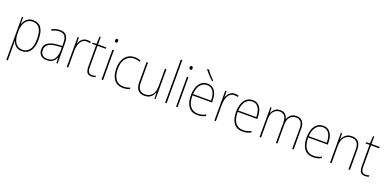

<svg xmlns="http://www.w3.org/2000/svg" viewBox="-3 -1859 6426 3184"><g transform="rotate(20 3210.5 -266.5)"><path d="M282 -538Q472 -538 472 -269Q472 -131 419.5 -60.5Q367 10 274 10Q227 10 193.5 -7.5Q160 -25 139.5 -53Q119 -81 110 -113H108Q109 -88 109.5 -60.5Q110 -33 110 -4V232H84V-528H105L106 -403H108Q118 -437 139.5 -468Q161 -499 196 -518.5Q231 -538 282 -538ZM281 -513Q198 -513 154 -448Q110 -383 110 -275V-246Q110 -132 155 -73.5Q200 -15 275 -15Q352 -15 398.5 -76Q445 -137 445 -269Q445 -513 281 -513Z M756 -537Q831 -537 867.5 -494Q904 -451 904 -353V0H882L879 -99H877Q866 -71 846 -46Q826 -21 793.5 -5.5Q761 10 713 10Q640 10 604 -29.5Q568 -69 568 -129Q568 -208 627 -247.5Q686 -287 790 -295L878 -301V-347Q878 -437 848.5 -474.5Q819 -512 756 -512Q724 -512 691.5 -504Q659 -496 622 -476L612 -501Q646 -517 682.5 -527Q719 -537 756 -537ZM791 -271Q699 -265 647.5 -231Q596 -197 596 -129Q596 -75 626.5 -44.5Q657 -14 713 -14Q800 -14 838.5 -71.5Q877 -129 878 -220V-277Z M1234 -536Q1272 -536 1302 -525L1295 -501Q1281 -505 1266.5 -507.5Q1252 -510 1234 -510Q1186 -510 1154.5 -480Q1123 -450 1107.5 -400Q1092 -350 1092 -290V0H1066V-528H1088L1091 -420H1093Q1102 -449 1120 -475.5Q1138 -502 1166.5 -519Q1195 -536 1234 -536Z M1504 -15Q1525 -15 1541 -18Q1557 -21 1571 -27V-2Q1557 3 1541.5 6.5Q1526 10 1504 10Q1443 10 1421.5 -27Q1400 -64 1400 -130V-503H1330V-524L1398 -528L1405 -658H1426V-528H1571V-503H1426V-130Q1426 -74 1442 -44.5Q1458 -15 1504 -15Z M1694 -722Q1710 -722 1715 -712Q1720 -702 1720 -690Q1720 -677 1714.5 -667.5Q1709 -658 1693 -658Q1679 -658 1673.5 -667.5Q1668 -677 1668 -690Q1668 -702 1673.5 -712Q1679 -722 1694 -722ZM1706 -528V0H1680V-528Z M2060 10Q1986 10 1938.5 -24.5Q1891 -59 1868.5 -119.5Q1846 -180 1846 -259Q1846 -344 1873.5 -406.5Q1901 -469 1952 -503.5Q2003 -538 2074 -538Q2132 -538 2178 -516L2172 -492Q2148 -503 2123.5 -508Q2099 -513 2074 -513Q1981 -513 1926.5 -445Q1872 -377 1872 -260Q1872 -190 1891.5 -135Q1911 -80 1952.5 -47.5Q1994 -15 2061 -15Q2091 -15 2120.5 -21Q2150 -27 2175 -38V-12Q2154 -3 2124 3.5Q2094 10 2060 10Z M2633 -528V0H2613L2610 -111H2608Q2598 -81 2577.5 -53.5Q2557 -26 2523 -8Q2489 10 2438 10Q2282 10 2282 -174V-528H2308V-179Q2308 -94 2342 -54.5Q2376 -15 2439 -15Q2514 -15 2560.5 -66.5Q2607 -118 2607 -227V-528Z M2828 0H2802V-760H2828Z M3009 -722Q3025 -722 3030 -712Q3035 -702 3035 -690Q3035 -677 3029.5 -667.5Q3024 -658 3008 -658Q2994 -658 2988.5 -667.5Q2983 -677 2983 -690Q2983 -702 2988.5 -712Q2994 -722 3009 -722ZM3021 -528V0H2995V-528Z M3359 -538Q3421 -538 3459 -504.5Q3497 -471 3514.5 -416Q3532 -361 3532 -295V-269H3187Q3186 -146 3233.5 -80.5Q3281 -15 3372 -15Q3412 -15 3443 -23Q3474 -31 3513 -51V-23Q3481 -6 3447.5 2Q3414 10 3372 10Q3298 10 3251.5 -24.5Q3205 -59 3183 -120Q3161 -181 3161 -261Q3161 -338 3182.5 -401Q3204 -464 3248 -501Q3292 -538 3359 -538ZM3359 -513Q3287 -513 3241.5 -457.5Q3196 -402 3188 -293H3506Q3506 -356 3490.5 -406Q3475 -456 3442.5 -484.5Q3410 -513 3359 -513ZM3297 -765Q3321 -729 3358 -687Q3395 -645 3427 -614V-606H3408Q3372 -637 3332.5 -680Q3293 -723 3267 -758V-765Z M3839 -536Q3877 -536 3907 -525L3900 -501Q3886 -505 3871.5 -507.5Q3857 -510 3839 -510Q3791 -510 3759.5 -480Q3728 -450 3712.5 -400Q3697 -350 3697 -290V0H3671V-528H3693L3696 -420H3698Q3707 -449 3725 -475.5Q3743 -502 3771.5 -519Q3800 -536 3839 -536Z M4157 -538Q4219 -538 4257 -504.5Q4295 -471 4312.5 -416Q4330 -361 4330 -295V-269H3985Q3984 -146 4031.5 -80.5Q4079 -15 4170 -15Q4210 -15 4241 -23Q4272 -31 4311 -51V-23Q4279 -6 4245.5 2Q4212 10 4170 10Q4096 10 4049.5 -24.5Q4003 -59 3981 -120Q3959 -181 3959 -261Q3959 -338 3980.5 -401Q4002 -464 4046 -501Q4090 -538 4157 -538ZM4157 -513Q4085 -513 4039.5 -457.5Q3994 -402 3986 -293H4304Q4304 -356 4288.5 -406Q4273 -456 4240.5 -484.5Q4208 -513 4157 -513Z M4931 -538Q4993 -538 5031.5 -496Q5070 -454 5070 -366V0H5044V-364Q5044 -444 5011.5 -478.5Q4979 -513 4931 -513Q4865 -513 4824 -468Q4783 -423 4783 -331V0H4757V-358Q4757 -443 4724 -478Q4691 -513 4643 -513Q4578 -513 4536 -464.5Q4494 -416 4494 -329V0H4468V-528H4488L4492 -431H4494Q4503 -454 4520.5 -479Q4538 -504 4567.5 -521Q4597 -538 4643 -538Q4697 -538 4729.5 -508.5Q4762 -479 4773 -430H4775Q4793 -477 4830.5 -507.5Q4868 -538 4931 -538Z M5401 -538Q5463 -538 5501 -504.5Q5539 -471 5556.5 -416Q5574 -361 5574 -295V-269H5229Q5228 -146 5275.5 -80.5Q5323 -15 5414 -15Q5454 -15 5485 -23Q5516 -31 5555 -51V-23Q5523 -6 5489.5 2Q5456 10 5414 10Q5340 10 5293.5 -24.5Q5247 -59 5225 -120Q5203 -181 5203 -261Q5203 -338 5224.5 -401Q5246 -464 5290 -501Q5334 -538 5401 -538ZM5401 -513Q5329 -513 5283.5 -457.5Q5238 -402 5230 -293H5548Q5548 -356 5532.5 -406Q5517 -456 5484.5 -484.5Q5452 -513 5401 -513Z M5907 -538Q5981 -538 6022 -494Q6063 -450 6063 -357V0H6037V-352Q6037 -437 6002.5 -475Q5968 -513 5907 -513Q5834 -513 5786 -462Q5738 -411 5738 -305V0H5712V-528H5733L5736 -416H5738Q5747 -446 5768 -474Q5789 -502 5823 -520Q5857 -538 5907 -538Z M6330 -15Q6351 -15 6367 -18Q6383 -21 6397 -27V-2Q6383 3 6367.5 6.5Q6352 10 6330 10Q6269 10 6247.5 -27Q6226 -64 6226 -130V-503H6156V-524L6224 -528L6231 -658H6252V-528H6397V-503H6252V-130Q6252 -74 6268 -44.5Q6284 -15 6330 -15Z"/></g></svg>

Font: Noto Sans Lao UI SemCond Thin
Style: Regular
Weight: 100
Width: 4
Designer: Monotype Design Team
Foundry: Monotype Imaging Inc.
Version: Version 2.000; ttfautohint (v1.8.4.7-5d5b)